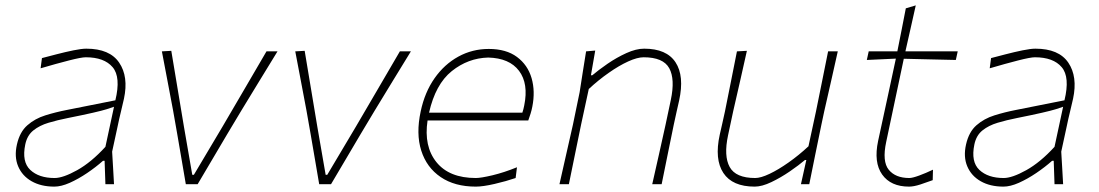

<svg xmlns="http://www.w3.org/2000/svg" viewBox="-20 -685 4086 714"><path d="M182 9Q132.5 9 97.5 -11Q62.5 -31 47.5 -66.5Q32.5 -102 43 -148Q53.5 -194.5 81.8 -219.2Q110 -244 148.5 -256Q187 -268 228 -276L409 -312Q430 -398.5 398.8 -435.2Q367.5 -472 299 -472Q282.5 -472 236.5 -460.2Q190.5 -448.5 131 -431L136 -469Q158.5 -475 190.5 -483.2Q222.5 -491.5 253 -497.8Q283.5 -504 301 -504Q388 -504 423.2 -452Q458.5 -400 441 -318Q436.5 -297 430 -271Q423.5 -245 416.5 -211L397 -121Q399 -89.5 400.5 -61.8Q402 -34 404 0H372L369 -87H363Q336.5 -63.5 304 -41.5Q271.5 -19.5 239.5 -5.2Q207.5 9 182 9ZM183 -23Q214.5 -23 267 -52.2Q319.5 -81.5 372 -139L404 -288Q393.5 -284 376.5 -278.8Q359.5 -273.5 325.8 -265.8Q292 -258 232 -246Q194 -238.5 160.5 -228.5Q127 -218.5 104 -200Q81 -181.5 74 -148Q60.5 -83.5 92.5 -53.2Q124.5 -23 183 -23Z M671 0Q663.5 -44.5 655 -93.8Q646.5 -143 639 -187L623.5 -275Q613.5 -328.5 602.8 -384.5Q592 -440.5 582 -494L617 -496Q629 -424 640.5 -355Q652 -286 664 -214L695 -35H701L808 -215Q850 -287 890 -355.2Q930 -423.5 971 -494H1012Q978.5 -439.5 944.5 -383.8Q910.5 -328 877 -273L824 -184.5Q796.5 -138 769.5 -92.2Q742.5 -46.5 715 0Z M1167 0Q1159.5 -44.5 1151 -93.8Q1142.5 -143 1135 -187L1119.5 -275Q1109.5 -328.5 1098.8 -384.5Q1088 -440.5 1078 -494L1113 -496Q1125 -424 1136.5 -355Q1148 -286 1160 -214L1191 -35H1197L1304 -215Q1346 -287 1386 -355.2Q1426 -423.5 1467 -494H1508Q1474.5 -439.5 1440.5 -383.8Q1406.5 -328 1373 -273L1320 -184.5Q1292.5 -138 1265.5 -92.2Q1238.5 -46.5 1211 0Z M1749.5 9Q1671 9 1618.8 -26.5Q1566.5 -62 1546.5 -125Q1526.5 -188 1544.5 -271Q1559.5 -342 1596 -394Q1632.5 -446 1684.5 -474.5Q1736.5 -503 1797.5 -503Q1862.5 -503 1902.5 -473.2Q1942.5 -443.5 1956.8 -394.5Q1971 -345.5 1959.5 -288Q1957.5 -277 1953 -262.2Q1948.5 -247.5 1944.5 -237H1570Q1555.5 -141 1603 -82Q1650.5 -23 1749.5 -23Q1768.5 -23 1811.5 -33.2Q1854.5 -43.5 1902.5 -63L1897.5 -23Q1862.5 -11 1819.2 -1Q1776 9 1749.5 9ZM1795.5 -471Q1720.5 -469 1660 -420.5Q1599.5 -372 1575.5 -266H1922.5Q1927 -279.5 1929.5 -293Q1946 -374 1910.2 -421.5Q1874.5 -469 1795.5 -471Z M2060.5 0Q2073.5 -56.5 2085 -108.5Q2096.5 -160.5 2110.5 -221L2135.5 -342Q2141 -378 2147.2 -417Q2153.5 -456 2159.5 -494L2193.5 -497L2177.5 -405H2182.5Q2205.5 -424.5 2239.2 -447.8Q2273 -471 2309.2 -487.5Q2345.5 -504 2375.5 -504Q2459 -504 2492.2 -453.2Q2525.5 -402.5 2505.5 -311Q2501 -290.5 2496.2 -270Q2491.5 -249.5 2485.5 -221Q2473 -160.5 2462.5 -108.5Q2452 -56.5 2440.5 0H2405.5Q2418.5 -56.5 2430 -108.5Q2441.5 -160.5 2455 -221L2474.5 -313Q2491 -390.5 2468.8 -431.2Q2446.5 -472 2373.5 -472Q2350 -472 2316 -456.5Q2282 -441 2243.8 -414.2Q2205.5 -387.5 2169.5 -354L2141 -222Q2128.5 -161.5 2117.8 -109Q2107 -56.5 2095.5 0Z M2786.5 9Q2703.5 9 2670 -41.8Q2636.5 -92.5 2656.5 -184Q2661 -204.5 2665.8 -224.8Q2670.5 -245 2676 -271Q2688 -331.5 2698.8 -384.8Q2709.5 -438 2720.5 -494L2757.5 -496Q2745 -440 2732.8 -386Q2720.5 -332 2706.5 -271L2687.5 -182Q2671 -105 2693.5 -64Q2716 -23 2788.5 -23Q2809 -23 2841.8 -38.5Q2874.5 -54 2912.5 -80.8Q2950.5 -107.5 2986.5 -141L3014.5 -271Q3027 -332 3037.5 -384.5Q3048 -437 3059.5 -494H3095.5Q3083 -438 3071 -384.8Q3059 -331.5 3045 -270.5L3034.5 -221Q3022 -161 3011.5 -108.8Q3001 -56.5 2989.5 0H2958.5L2978.5 -90H2973.5Q2950.5 -70.5 2917 -47.5Q2883.5 -24.5 2848.5 -7.8Q2813.5 9 2786.5 9Z M3360.5 9Q3292.5 9 3260.5 -36Q3228.5 -81 3245.5 -161Q3266 -257 3283.5 -336.5Q3301 -416 3311.5 -467L3203.5 -462L3210.5 -494H3317Q3325.5 -536 3333 -574.5Q3340.5 -613 3348.5 -654L3385.5 -665Q3374.5 -615.5 3366 -578Q3357.5 -540.5 3347 -494H3541.5L3534.5 -462Q3487 -463 3437.8 -464.2Q3388.5 -465.5 3341 -466.5L3275.5 -157Q3260 -84.5 3285 -53.8Q3310 -23 3361.5 -23Q3373 -23 3398.2 -32.2Q3423.5 -41.5 3449.5 -54L3448.5 -15Q3428.5 -7.5 3403.2 0.8Q3378 9 3360.5 9Z M3711.5 9Q3662 9 3627 -11Q3592 -31 3577 -66.5Q3562 -102 3572.5 -148Q3583 -194.5 3611.2 -219.2Q3639.5 -244 3678 -256Q3716.5 -268 3757.5 -276L3938.5 -312Q3959.5 -398.5 3928.2 -435.2Q3897 -472 3828.5 -472Q3812 -472 3766 -460.2Q3720 -448.5 3660.5 -431L3665.5 -469Q3688 -475 3720 -483.2Q3752 -491.5 3782.5 -497.8Q3813 -504 3830.5 -504Q3917.5 -504 3952.8 -452Q3988 -400 3970.5 -318Q3966 -297 3959.5 -271Q3953 -245 3946 -211L3926.5 -121Q3928.5 -89.5 3930 -61.8Q3931.5 -34 3933.5 0H3901.5L3898.5 -87H3892.5Q3866 -63.5 3833.5 -41.5Q3801 -19.5 3769 -5.2Q3737 9 3711.5 9ZM3712.5 -23Q3744 -23 3796.5 -52.2Q3849 -81.5 3901.5 -139L3933.5 -288Q3923 -284 3906 -278.8Q3889 -273.5 3855.2 -265.8Q3821.5 -258 3761.5 -246Q3723.5 -238.5 3690 -228.5Q3656.5 -218.5 3633.5 -200Q3610.5 -181.5 3603.5 -148Q3590 -83.5 3622 -53.2Q3654 -23 3712.5 -23Z"/></svg>

Font: Commissioner Loud Thin
Style: Italic
Weight: 100
Italic angle: -12°
Designer: Kostas Bartsokas
Foundry: Kostas Bartsokas
Version: Version 1.000; ttfautohint (v1.8.3)